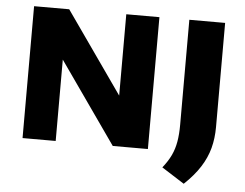

<svg xmlns="http://www.w3.org/2000/svg" viewBox="-52 -659 1101 863"><g transform="rotate(5 498.5 -227.0)"><path d="M67.5 0V-595H226L507 -194.5H483.5V-595H633V0H474.5L193.5 -400.5H217V0ZM807 141.5 705 76.5Q729 46.5 742.8 17.5Q756.5 -11.5 762.2 -44.8Q768 -78 768 -121.5V-595H929.5V-125Q929.5 -74.5 917.8 -30Q906 14.5 879.2 56.5Q852.5 98.5 807 141.5Z"/></g></svg>

Font: Encode Sans SC
Style: Bold
Weight: 700
Version: Version 3.002